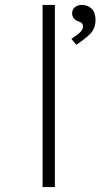

<svg xmlns="http://www.w3.org/2000/svg" viewBox="-20 -760 410 780"><path d="M153 0V-740H203V0ZM290 -578 270 -602Q285 -612 295.5 -620Q306 -628 311.5 -636Q317 -644 317 -651Q317 -664 310 -668Q303 -672 294 -675Q286 -678 279.5 -686Q273 -694 273 -706Q273 -722 284.5 -731Q296 -740 313 -740Q336 -740 352 -725Q368 -710 368 -679Q368 -662 362.5 -647.5Q357 -633 345.5 -621.5Q334 -610 320 -599.5Q306 -589 290 -578Z"/></svg>

Font: Lexend Mega ExtraLight
Style: Regular
Weight: 250
Version: Version 1.007